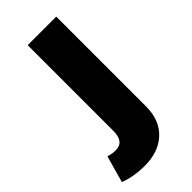

<svg xmlns="http://www.w3.org/2000/svg" viewBox="-298 -592 846 846"><g transform="rotate(-45 124.5 -169.5)"><path d="M-28 55Q-17 58 -7 60Q3 62 14 62Q70 64 70 -6V-540H248V20Q248 105 196 153.5Q144 202 54 201Q-12 200 -63 180Z"/></g></svg>

Font: Alexandria
Style: Bold
Weight: 700
Designer: Mohamed Gaber
Foundry: Kief Type Foundry
Version: Version 5.100